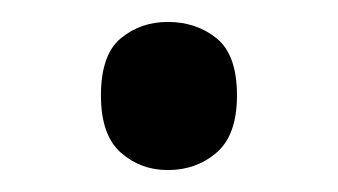

<svg xmlns="http://www.w3.org/2000/svg" viewBox="-20 -440 308 175"><path d="M72 -353Q72 -390 90 -405Q108 -420 133 -420Q159 -420 177.5 -405Q196 -390 196 -353Q196 -317 177.5 -301Q159 -285 133 -285Q108 -285 90 -301Q72 -317 72 -353Z"/></svg>

Font: Noto Sans Vai
Style: Regular
Weight: 400
Designer: Monotype Design Team
Foundry: Monotype Imaging Inc.
Version: Version 2.001; ttfautohint (v1.8.4.7-5d5b)